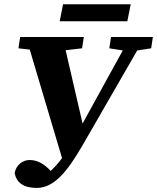

<svg xmlns="http://www.w3.org/2000/svg" viewBox="-20 -833 747 913"><path d="M67.7 -603.3 199 -588.3H241.1L370.3 -603.3L378.5 -657H75.9L67.7 -603.3ZM285.2 -46.8 380.6 -211.6 277.5 -657H103.7L285.2 -46.8ZM49.7 -10.4C58.2 34.8 90.5 60.6 155.2 60.6C237.6 60.6 301.3 -19.2 371.4 -140.2L669.3 -657H599L330.6 -169.2C288 -91.9 247.9 -38.1 189.8 6L194.2 29.9L237.5 -0.9C203.5 -44.6 165.4 -72.2 121.8 -72.2C88.1 -72.2 57 -49.4 49.7 -10.4ZM499.7 -603.3 586.1 -589.7H611.6L698.8 -603.3L706.9 -657H507.9L499.7 -603.3ZM263.9 -731.9H585.5L601.6 -812.7H279.9L263.9 -731.9Z"/></svg>

Font: Source Serif Variable
Style: Italic
Weight: 389
Italic angle: -12°
Designer: Frank Grießhammer
Foundry: Adobe Systems Incorporated
Version: Version 3.001;hotconv 1.0.111;makeotfexe 2.5.65597